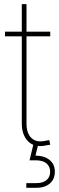

<svg xmlns="http://www.w3.org/2000/svg" viewBox="-20 -692 282 916"><path d="M219.7 -541V-518.6H3.9V-541ZM84 -672.4H106.4V-103Q106.4 -55.7 130.1 -33.4Q153.8 -11.2 195.3 -20Q200.2 -21 205.3 -22Q210.4 -22.9 215.3 -23.4L219.7 -1.5Q214.8 -1 209.2 0Q203.6 1 198.2 2Q145 13.2 114.5 -17.3Q84 -47.9 84 -103ZM105.5 204.1V181.6H153.3Q184.6 181.6 201.9 167.2Q219.2 152.8 219.2 127.4Q219.2 102.5 201.9 87.6Q184.6 72.8 149.9 72.8H121.1L140.6 -9.3H161.6V0L149.4 50.3Q192.9 51.3 217.3 71.8Q241.7 92.3 241.7 127.4Q241.7 162.6 217.8 183.3Q193.8 204.1 153.3 204.1Z"/></svg>

Font: Inter 17pt Thin
Style: Regular
Weight: 250
Version: Version 4.001;git-66647c0bb